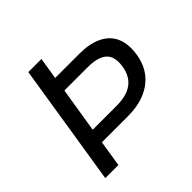

<svg xmlns="http://www.w3.org/2000/svg" viewBox="-176 -875 1046 1046"><g transform="rotate(-45 347.0 -352.5)"><path d="M66 0 178 -705H279L259 -579H445Q523 -579 575.5 -554Q628 -529 650.5 -481Q673 -433 664 -363Q655 -294 619.5 -247Q584 -200 526 -175.5Q468 -151 391 -151H191L167 0ZM204 -235H389Q467 -235 510.5 -268Q554 -301 563 -368Q572 -435 537.5 -465Q503 -495 427 -495H246Z"/></g></svg>

Font: Nunito Sans 7pt Medium
Style: Italic
Weight: 500
Italic angle: -9°
Designer: Vernon Adams
Foundry: Vernon Adams
Version: Version 3.101;gftools[0.9.27]